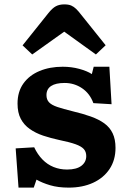

<svg xmlns="http://www.w3.org/2000/svg" viewBox="-20 -842 589 876"><path d="M64.5 14 51.5 -165 136 -170Q151.5 -137 173.8 -114.3Q196 -91.5 224.5 -80Q253 -68.5 286 -68.5Q329 -68.5 351.3 -85.5Q373.5 -102.5 373.5 -130Q373.5 -149.5 362.3 -162Q351 -174.5 324.5 -184Q298 -193.5 251.5 -203Q211.5 -211.5 176.8 -223.2Q142 -235 115.8 -253.5Q89.5 -272 74.7 -300Q60 -328 60 -369.5Q60 -423.5 86.7 -461Q113.5 -498.5 160.3 -518Q207 -537.5 266 -537.5Q306 -537.5 341.8 -527.8Q377.5 -518 399 -504L407.5 -537.5H479L489 -366.5L406 -371.5Q390 -415.5 354.3 -439.5Q318.5 -463.5 275 -463.5Q234 -463.5 213 -449.5Q192 -435.5 192 -408Q192 -388 203.5 -375.5Q215 -363 241.5 -354Q268 -345 311 -334.5Q357.5 -323.5 394 -310.5Q430.5 -297.5 455.8 -279.3Q481 -261 494 -233.8Q507 -206.5 507 -167.5Q507 -111.5 479.8 -70.8Q452.5 -30 404.5 -8Q356.5 14 293.5 14Q245 14 208.8 3.2Q172.5 -7.5 146.5 -22.5L134 14ZM127 -593.5 83 -635 201 -782.5Q219 -805 235 -813.5Q251 -822 273.5 -822Q292.5 -822 304.8 -816.8Q317 -811.5 327.5 -801.3Q338 -791 351 -774L462 -635.5L417.5 -593.5L273 -697.5Z"/></svg>

Font: Literata Variable Black
Style: Regular
Weight: 900
Designer: Latin by Veronika Burian and Jose Scaglione. Greek by Irene Vlachou. Cyrillic by Vera Evstafieva.
Foundry: TypeTogether
Version: Version 3.021